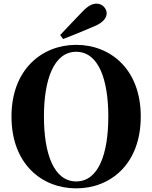

<svg xmlns="http://www.w3.org/2000/svg" viewBox="-20 -1013 835 1053"><path d="M310 -821 326 -799C384 -821 442 -845 500 -870C552 -892 565 -920 565 -940C565 -966 542 -993 510 -993C485 -993 462 -981 429 -946C392 -908 351 -864 310 -821ZM398 20C587 20 752 -114 752 -374C752 -633 586 -767 398 -767C210 -767 43 -632 43 -374C43 -113 210 20 398 20ZM398 -18C276 -18 221 -168 221 -374C221 -578 276 -729 398 -729C520 -729 574 -578 574 -374C574 -168 520 -18 398 -18Z"/></svg>

Font: Noto Serif CJK HK Black
Style: Regular
Weight: 900
Designer: Ryoko NISHIZUKA 西塚涼子 (kana & ideographs); Frank Grießhammer (Latin, Greek & Cyrillic); Wenlong ZHANG 张文龙 (bopomofo); San
Foundry: Adobe
Version: Version 2.001;hotconv 1.1.0;makeotfexe 2.6.0